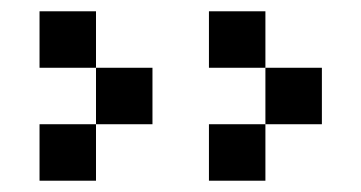

<svg xmlns="http://www.w3.org/2000/svg" viewBox="-20 -520 640 340"><path d="M50 -200V-300H150V-400H50V-500H150V-400H250V-300H150V-200ZM350 -200V-300H450V-400H350V-500H450V-400H550V-300H450V-200Z"/></svg>

Font: Matrix Sans
Style: Regular
Weight: 400
Designer: Brad Neil
Version: Version 1.100